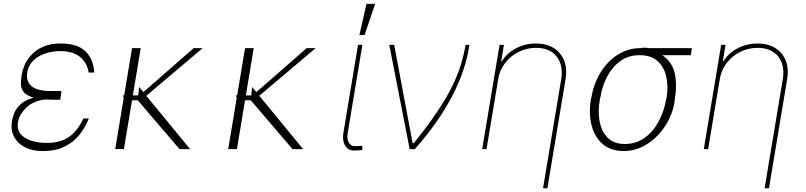

<svg xmlns="http://www.w3.org/2000/svg" viewBox="-20 -780 4217 1004"><path d="M295.5 -258.5H257.1Q235.1 -258.5 215.9 -259.9Q152.7 -252.1 116.5 -216.3Q80.3 -180.4 73.9 -140.6Q65 -89.1 108.5 -60.9Q152 -32.7 225.9 -32.7Q295.5 -32.7 340.4 -63.7Q385.3 -94.8 416.2 -160.5H444.6Q425.8 -113.3 394.9 -74.6Q364 -35.9 316.9 -13Q269.9 9.9 203.1 9.9Q148.4 9.9 109.6 -10.5Q70.7 -30.9 52.7 -66.6Q34.8 -102.3 42.6 -147.7Q45.1 -162.6 53.6 -186.3Q62.1 -209.9 85.4 -233Q108.7 -256 155.5 -269.5Q116.5 -280.9 102.8 -300.4Q89.1 -320 89.3 -342.2Q89.5 -364.3 92.7 -383.9Q93.4 -387.4 93.8 -389.2Q107.2 -464.5 160.9 -508.5Q214.5 -552.6 295.5 -552.6Q384.2 -552.6 426.3 -512.4Q468.4 -472.3 473 -400.6H443.2Q437.5 -447.8 400.9 -480.1Q364.3 -512.4 295.5 -512.8Q228 -512.4 179.5 -483Q131 -453.5 122.2 -400.6Q115.4 -356.9 143.8 -330.4Q172.2 -304 247.2 -304H301.1Z M715.9 -528.4 674.7 -281.2H702.8L707.4 -325.3L729.8 -298.3L992.9 -528.4H1039.8L745 -279.1L974.4 0H919L700.3 -255.7H670.5L627.8 0H582.4L626.8 -267L622.2 -281.2H629.3L670.5 -528.4Z M1306.8 -528.4 1265.6 -281.2H1293.7L1298.3 -325.3L1320.7 -298.3L1583.8 -528.4H1630.7L1335.9 -279.1L1565.3 0H1509.9L1291.2 -255.7H1261.4L1218.8 0H1173.3L1217.7 -267L1213.1 -281.2H1220.2L1261.4 -528.4Z M1852.3 -545.5H1875L1798.3 -85.2Q1793 -54.3 1803.4 -35Q1813.9 -15.6 1835.2 -15.6Q1852.3 -15.6 1862.4 -17Q1872.5 -18.5 1873.6 -18.5L1875 4.3Q1872.9 4.3 1861.5 5.7Q1850.1 7.1 1831 7.1Q1800.1 7.1 1784.6 -18.8Q1769.2 -44.7 1775.6 -85.2ZM1859.4 -596.6 1896.3 -759.9H1941.8L1886.4 -596.6Z M2122.2 0 2015.6 -545.5H2041.2L2137.8 -31.2H2143.5Q2217.7 -122.9 2266.3 -195.8Q2315 -268.8 2344.5 -328.8Q2373.9 -388.8 2389.9 -441.6Q2405.9 -494.3 2414.8 -545.5H2434.7Q2416.5 -416.9 2345.5 -279.5Q2274.5 -142 2149.1 0Z M2585.2 -366.5 2524.1 0H2501.4L2592.3 -545.5H2615.1L2600.9 -458.8H2603.7Q2629.3 -501.4 2677.7 -527Q2726.2 -552.6 2782.7 -552.6Q2837.4 -552.6 2875.4 -528.8Q2913.4 -505 2930 -463.1Q2946.7 -421.2 2937.5 -366.5L2842.3 204.5H2819.6L2914.8 -366.5Q2926.5 -438.9 2890.8 -484.4Q2855.1 -529.8 2782.7 -529.8Q2734.4 -529.8 2692.3 -508.9Q2650.2 -487.9 2621.6 -451Q2593 -414.1 2585.2 -366.5Z M3069.6 -258.5 3072.4 -269.9Q3084.5 -342.7 3120.6 -401.3Q3156.6 -459.9 3210.6 -494.1Q3264.6 -528.4 3329.5 -528.4Q3352.3 -532.7 3371.4 -528.4H3598L3592.3 -491.5H3443.5Q3496.1 -455.3 3508.9 -394.5Q3521.7 -333.8 3507.1 -248.6L3505.7 -238.6Q3498.2 -195.3 3475.9 -151.5Q3453.5 -107.6 3418.5 -71Q3383.5 -34.4 3338.6 -12.3Q3293.7 9.9 3241.5 9.9Q3175.4 9.9 3133 -25.6Q3090.6 -61.1 3074.2 -122Q3057.9 -182.9 3069.6 -258.5ZM3119.3 -269.9 3116.5 -258.5Q3105.8 -197.8 3115.6 -144.9Q3125.4 -92 3157.8 -59.7Q3190.3 -27.3 3247.2 -27Q3307.2 -27.3 3351.6 -59.7Q3396 -92 3424.2 -144.9Q3452.4 -197.8 3463.1 -258.5L3465.9 -269.9Q3475.1 -328.8 3464 -379.3Q3452.8 -429.7 3418.5 -460.6Q3384.2 -491.5 3323.9 -491.5Q3266.3 -491.5 3223.7 -460.6Q3181.1 -429.7 3154.8 -379.3Q3128.6 -328.8 3119.3 -269.9Z M3744 -366.5 3682.9 0H3660.2L3751.1 -545.5H3773.8L3759.6 -458.8H3762.4Q3788 -501.4 3836.5 -527Q3884.9 -552.6 3941.4 -552.6Q3996.1 -552.6 4034.1 -528.8Q4072.1 -505 4088.8 -463.1Q4105.5 -421.2 4096.2 -366.5L4001.1 204.5H3978.3L4073.5 -366.5Q4085.2 -438.9 4049.5 -484.4Q4013.8 -529.8 3941.4 -529.8Q3893.1 -529.8 3851 -508.9Q3808.9 -487.9 3780.4 -451Q3751.8 -414.1 3744 -366.5Z"/></svg>

Font: Inter Thin  BETA
Style: Italic
Weight: 100
Italic angle: -9.39999°
Designer: Rasmus Andersson
Foundry: rsms
Version: Version 3.011;git-f93a4a705